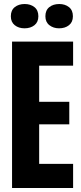

<svg xmlns="http://www.w3.org/2000/svg" viewBox="-20 -936 401 956"><path d="M40 0V-729H344V-609H156L175 -628V-101L156 -120H344V0ZM156 -317V-429H325V-317ZM274 -795Q246 -795 226 -810.5Q206 -826 206 -855Q206 -885 225.5 -900.5Q245 -916 275 -916Q304 -916 323.5 -900.5Q343 -885 343 -855Q343 -826 323.5 -810.5Q304 -795 274 -795ZM102 -795Q73 -795 53.5 -810.5Q34 -826 34 -855Q34 -885 53.5 -900.5Q73 -916 103 -916Q132 -916 151.5 -900.5Q171 -885 171 -855Q171 -826 151.5 -810.5Q132 -795 102 -795Z"/></svg>

Font: Mona Sans Condensed
Style: Bold
Weight: 700
Width: 3
Designer: Deni Anggara
Foundry: GitHub
Version: Version 2.000